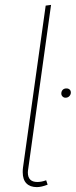

<svg xmlns="http://www.w3.org/2000/svg" viewBox="-20 -756 310 786"><path d="M96 -68Q94 -56 94 -50Q94 -11 133 -11Q150 -11 169 -18L175 0Q149 10 131 10Q103 10 88 -5.5Q73 -21 73 -51Q73 -63 74 -69L167 -733L189 -736ZM231 -373Q231 -382 236.5 -388Q242 -394 252 -394Q260 -394 265 -389.5Q270 -385 270 -377Q270 -369 264 -362.5Q258 -356 248 -356Q241 -356 236 -361Q231 -366 231 -373Z"/></svg>

Font: Fira Sans Condensed Thin
Style: Italic
Weight: 250
Width: 3
Italic angle: -8°
Designer: Carrois Corporate & Edenspiekermann AG
Foundry: Carrois Corporate GbR & Edenspiekermann AG
Version: Version 4.203